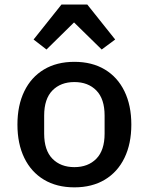

<svg xmlns="http://www.w3.org/2000/svg" viewBox="-20 -794 640 826"><path d="M300 12Q224 12 169 -21Q114 -54 84.5 -114.8Q55 -175.5 55 -258Q55 -340.5 84.5 -401.2Q114 -462 169 -495Q224 -528 300 -528Q376 -528 431 -495Q486 -462 515.5 -401.2Q545 -340.5 545 -258Q545 -175.5 515.5 -114.8Q486 -54 431 -21Q376 12 300 12ZM300 -75Q359 -75 394.5 -111.2Q430 -147.5 430 -219V-297Q430 -368.5 394.5 -404.8Q359 -441 300 -441Q241 -441 205.5 -404.8Q170 -368.5 170 -297V-219Q170 -147.5 205.5 -111.2Q241 -75 300 -75ZM244.5 -774.5H355.5L475.5 -624L417.5 -581L298.5 -697.5L180 -581L124.5 -624Z"/></svg>

Font: Lilex Medium
Style: Regular
Weight: 500
Designer: Mike Abbink, Paul van der Laan, Pieter van Rosmalen, Mikhael Khrustik
Foundry: Mikhael Khrustik
Version: Version 1.100